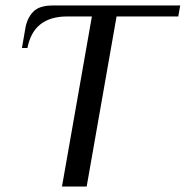

<svg xmlns="http://www.w3.org/2000/svg" viewBox="-20 -680 677 700"><path d="M315 -620H225Q102 -620 80 -505H60L73 -580Q80 -616 102 -638Q124 -660 172 -660H637L630 -620H405L296 0H206Z"/></svg>

Font: Philosopher
Style: Italic
Weight: 400
Italic angle: -10°
Designer: Jovanny Lemonad
Foundry: Jovanny Lemonad
Version: Version 2.000